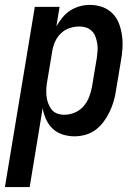

<svg xmlns="http://www.w3.org/2000/svg" viewBox="-52 -548 572 783"><path d="M-32 215 90 -520H191L178 -441Q189 -460 203 -477Q217 -494 235 -505.5Q253 -517 273.5 -522.5Q294 -528 314 -528Q341 -528 365 -519.5Q389 -511 406.5 -493.5Q424 -476 433 -452.5Q442 -429 445.5 -403.5Q449 -378 447.5 -351.5Q446 -325 441 -299L421 -179Q418 -157 411.5 -135Q405 -113 395 -92Q385 -71 371 -52Q357 -33 338.5 -19Q320 -5 297 1.5Q274 8 252 8Q227 8 203.5 0.5Q180 -7 163 -23Q146 -39 136 -61Q126 -83 122 -107L69 215ZM210 -80Q231 -80 252 -88.5Q273 -97 288 -114Q303 -131 311 -151.5Q319 -172 323 -193L343 -313Q345 -328 346 -342.5Q347 -357 344.5 -371Q342 -385 337.5 -398Q333 -411 323 -421Q313 -431 300 -435.5Q287 -440 272 -440Q252 -440 232 -433.5Q212 -427 196.5 -412Q181 -397 172.5 -378Q164 -359 161 -339L141 -219Q138 -204 137 -188Q136 -172 137.5 -157Q139 -142 144 -128Q149 -114 157.5 -102.5Q166 -91 180 -85.5Q194 -80 210 -80Z"/></svg>

Font: Iosevka Semibold Oblique
Style: Regular
Weight: 600
Italic angle: -9°
Monospace: yes
Designer: Belleve Invis
Foundry: Belleve Invis
Version: Version 32.5.0; ttfautohint (v1.8.4)